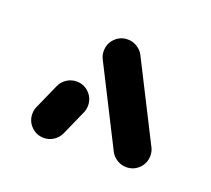

<svg xmlns="http://www.w3.org/2000/svg" viewBox="-58 -590 426 387"><g transform="rotate(20 155.0 -397.0)"><path d="M66.7 -274.4Q50.7 -274.4 39.6 -285.6Q28.5 -296.7 28.5 -312.6Q28.5 -321.5 32.2 -328.9L55.9 -382.2Q60.7 -392.2 70 -398.1Q79.3 -404.1 90.4 -404.1Q106.3 -404.1 117.4 -393Q128.5 -381.9 128.5 -365.9Q128.5 -357 124.8 -349.6L101.1 -296.3Q96.3 -286.3 87 -280.4Q77.8 -274.4 66.7 -274.4ZM281.1 -314.1Q281.1 -298.1 270 -287Q258.9 -275.9 243 -275.9Q232.2 -275.9 223.1 -281.5Q214.1 -287 209.3 -295.9L124.8 -463Q120.4 -470.7 120.4 -480.7Q120.4 -496.7 131.5 -507.8Q142.6 -518.9 158.5 -518.9Q169.3 -518.9 178.3 -513.3Q187.4 -507.8 192.2 -498.9L276.7 -331.9Q281.1 -324.1 281.1 -314.1Z"/></g></svg>

Font: 26F Galaxy Sans
Style: Bold
Weight: 700
Designer: C₂₉H₂₅N₃O₅
Version: Version 1.100